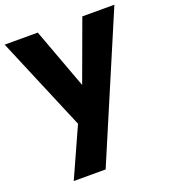

<svg xmlns="http://www.w3.org/2000/svg" viewBox="-148 -667 928 1041"><g transform="rotate(-20 315.5 -146.5)"><path d="M632 -558 282 265H98L226 -19L-1 -558H190L319 -209L447 -558Z"/></g></svg>

Font: IBM-Poppins
Style: Poppins-Bold
Weight: 700
Designer: Mike Abbink, Paul van der Laan, Pieter van Rosmalen, Ben Mitchell, Mark Frömberg
Foundry: Bold Monday
Version: Version 1.1